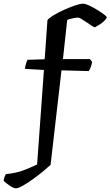

<svg xmlns="http://www.w3.org/2000/svg" viewBox="-93 -820 598 1040"><path d="M-7 200Q-19 200 -40.5 185.5Q-62 171 -73 160Q-73 152 -69 140.5Q-65 129 -61 123Q-7 118 31.5 103.5Q70 89 108 71L145 -441L42 -447Q44 -462 48 -475.5Q52 -489 56 -496L149 -499L164 -711Q171 -721 195 -736Q219 -751 251 -765.5Q283 -780 312 -790Q341 -800 358 -800Q369 -800 389.5 -790.5Q410 -781 432 -767.5Q454 -754 469.5 -742.5Q485 -731 485 -727Q485 -720 473.5 -708.5Q462 -697 446.5 -687Q431 -677 421 -672Q417 -672 404.5 -680Q392 -688 377 -698.5Q362 -709 348.5 -717Q335 -725 329 -725Q324 -725 304.5 -721.5Q285 -718 271 -712L248 -500H394L406 -485Q404 -472 399 -458Q394 -444 388 -435L240 -439L181 73Q167 86 141 107.5Q115 129 86 150Q57 171 31.5 185.5Q6 200 -7 200Z"/></svg>

Font: Texturina SemiBold
Style: Regular
Weight: 600
Designer: Guillermo Torres Carreño
Foundry: Omnibus-Type
Version: Version 1.002; ttfautohint (v1.8.3)